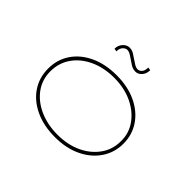

<svg xmlns="http://www.w3.org/2000/svg" viewBox="-154 -950 1196 1196"><g transform="rotate(45 443.5 -352.0)"><path d="M444 10Q345 10 270 -25Q195 -60 153.5 -121.5Q112 -183 112 -263Q112 -342 153.5 -403.5Q195 -465 270 -500Q345 -535 444 -535Q542 -535 616.5 -500Q691 -465 733 -403.5Q775 -342 775 -263Q775 -185 733 -123Q691 -61 616.5 -25.5Q542 10 444 10ZM444 -12Q532 -12 601 -43.5Q670 -75 711.5 -132Q753 -189 753 -263Q754 -335 713 -391.5Q672 -448 602.5 -480.5Q533 -513 444 -513Q354 -513 284 -480.5Q214 -448 174.5 -392Q135 -336 134 -263Q133 -189 173.5 -132.5Q214 -76 285 -44Q356 -12 444 -12ZM510 -633Q487 -633 468 -645Q449 -657 432 -669Q408 -686 397.5 -690Q387 -694 379 -694Q364 -694 350.5 -679.5Q337 -665 337 -639L317 -642Q317 -672 336 -693Q355 -714 379 -714Q400 -714 419 -702.5Q438 -691 456 -678Q463 -673 479 -663Q495 -653 509 -653Q524 -653 536 -665.5Q548 -678 549 -708L569 -705Q569 -683 560.5 -667Q552 -651 538.5 -642Q525 -633 510 -633Z"/></g></svg>

Font: Lexend Tera Thin
Style: Regular
Weight: 250
Version: Version 1.007